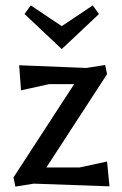

<svg xmlns="http://www.w3.org/2000/svg" viewBox="-20 -686 451 712"><path d="M37 6 30 -28 255 -374H162L58 -351L51 -444L300 -434L370 -445L377 -411L152 -65H275L377 -87L386 5L105 -5ZM71 -634 94 -666 209 -589 324 -666 347 -634 209 -504Z"/></svg>

Font: Galdeano
Style: Regular
Weight: 400
Designer: Dario Manuel Muhafara
Foundry: Dario Manuel Muhafara
Version: Version 1.001